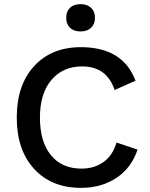

<svg xmlns="http://www.w3.org/2000/svg" viewBox="-20 -898 724 928"><path d="M318.5 -860.5Q337 -878 369 -878Q401 -878 420 -860.5Q439 -843 439 -812Q439 -781 420 -763.5Q401 -746 369 -746Q337 -746 318.5 -763.5Q300 -781 300 -812Q300 -843 318.5 -860.5ZM645 -175Q615 -86 542.5 -38Q470 10 372 10Q229 10 145 -81.5Q61 -173 61 -330Q61 -487 145 -578.5Q229 -670 371 -670Q574 -670 635 -508L534 -463Q496 -577 377 -577Q284 -577 228.5 -511.5Q173 -446 173 -330Q173 -213 226 -148Q279 -83 374 -83Q436 -83 480.5 -115Q525 -147 543 -209Z"/></svg>

Font: Elaine Sans Medium
Style: Regular
Weight: 500
Designer: Wei Huang
Foundry: Wei Huang
Version: Version 2.001;PS 002.001;hotconv 1.0.88;makeotf.lib2.5.64775